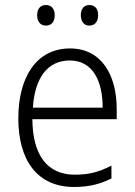

<svg xmlns="http://www.w3.org/2000/svg" viewBox="-20 -735 536 765"><path d="M128 -674C128 -649 141 -633 163 -633C185 -633 198 -648 198 -674C198 -700 185 -715 163 -715C141 -715 128 -700 128 -674ZM302 -675C302 -649 315 -633 336 -633C358 -633 371 -649 371 -675C371 -700 358 -715 336 -715C315 -715 302 -700 302 -675ZM259 -542C126 -542 53 -429 53 -263C53 -97 128 10 275 10C334 10 378 -1 424 -24V-75C373 -49 333 -39 278 -39C169 -39 110 -116 109 -260H445V-300C445 -437 384 -542 259 -542ZM258 -494C348 -494 389 -415 389 -306H111C119 -430 173 -494 258 -494Z"/></svg>

Font: Noto Sans Khmer SemiCondensed Light
Style: Regular
Weight: 300
Width: 4
Designer: Danh Hong and the Monotype Design Team
Foundry: Monotype Imaging Inc.
Version: Version 2.004